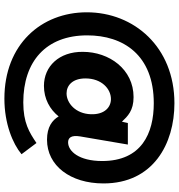

<svg xmlns="http://www.w3.org/2000/svg" viewBox="10 -711 814 874"><g transform="rotate(90 417.0 -274.0)"><path d="M682 35 631 -33C582 0 539 27 446 27C260 27 141 -76 141 -264C141 -428 230 -567 450 -567C586 -567 713 -512 713 -332C713 -226 668 -177 628 -177C608 -177 594 -190 601 -232L638 -449H540L534 -422C509 -448 484 -475 422 -475C295 -475 216 -364 216 -244C215 -136 282 -67 371 -67C430 -67 478 -94 510 -134C527 -105 558 -81 616 -81C734 -81 815 -187 815 -338C815 -565 634 -661 450 -661C194 -661 36 -477 36 -262C36 -55 182 113 429 113C543 113 634 75 682 35ZM337 -256C337 -329 384 -372 431 -372C468 -372 502 -343 500 -281C498 -211 449 -170 405 -170C369 -170 337 -197 337 -256Z"/></g></svg>

Font: Bisquit Text
Style: Bold
Weight: 800
Version: Version 1.004;Glyphs 3.2.3 (3260)